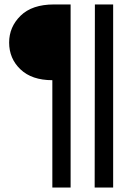

<svg xmlns="http://www.w3.org/2000/svg" viewBox="-20 -694 599 862"><path d="M297 148H215V-334Q123 -334 72 -382.5Q21 -431 21 -503Q21 -573 72.5 -623.5Q124 -674 222 -674H297ZM488 148H405L406 -674H488Z"/></svg>

Font: Hind Vadodara Medium
Style: Regular
Weight: 500
Designer: Hitesh Malaviya
Foundry: Indian Type Foundry
Version: Version 1.001;PS 1.0;hotconv 1.0.86;makeotf.lib2.5.63406; tt